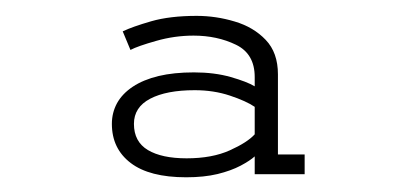

<svg xmlns="http://www.w3.org/2000/svg" viewBox="-20 -768 540 248"><path d="M220.5 -539Q173 -539 148.8 -557.5Q124.5 -576 124.5 -608Q124.5 -622.5 131.2 -634.8Q138 -647 151.5 -656Q165 -665 184.8 -669.8Q204.5 -674.5 230.5 -674.5Q257 -674.5 278 -668.5Q299 -662.5 309 -656.5V-668.5Q309 -698.5 284.8 -710.2Q260.5 -722 230 -722Q205.5 -722 181.8 -715.2Q158 -708.5 148.5 -703.5L138.5 -727.5Q151 -733.5 175.2 -740.5Q199.5 -747.5 234 -747.5Q259 -747.5 283.2 -740.2Q307.5 -733 323.2 -716.5Q339 -700 339 -672V-568.5H373.5V-543H309V-566Q303 -560.5 290.8 -554Q278.5 -547.5 261 -543.2Q243.5 -539 220.5 -539ZM221 -563.5Q254 -563.5 276.8 -573.8Q299.5 -584 309 -594.5V-630Q298 -637.5 277 -644.5Q256 -651.5 231.5 -651.5Q195 -651.5 174 -640.5Q153 -629.5 153 -608Q153 -585 171 -574.2Q189 -563.5 221 -563.5Z"/></svg>

Font: Trispace Thin Thin
Style: Regular
Weight: 250
Version: Version 1.210